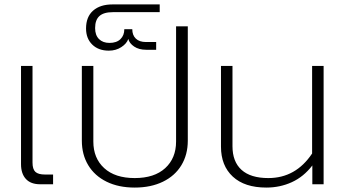

<svg xmlns="http://www.w3.org/2000/svg" viewBox="-20 -833 1558 868"><path d="M75 -91V-535H127V-98Q127 -68 140 -56Q153 -44 183 -44H220V0H161Q119 0 97 -24Q75 -48 75 -91Z M350 -197V-535H402V-193Q402 -118 451 -73Q500 -28 589 -28Q678 -28 727 -73Q776 -118 776 -193V-714H829V-197Q829 -134 800 -86Q771 -38 716.5 -11.5Q662 15 589 15Q516 15 462 -11.5Q408 -38 379 -86Q350 -134 350 -197Z M369 -704Q369 -757 401 -785Q433 -813 488 -813H702V-778H490Q449 -778 429.5 -760.5Q410 -743 410 -706Q410 -674 427.5 -656.5Q445 -639 475 -639Q507 -639 524.5 -656Q542 -673 542 -701H578Q578 -674 594 -658.5Q610 -643 640 -643H686V-608H641Q608 -608 586.5 -622.5Q565 -637 560 -657Q553 -636 528.5 -620Q504 -604 472 -604Q425 -604 397 -631.5Q369 -659 369 -704Z M979 -170V-535H1031V-172Q1031 -102 1072 -65Q1113 -28 1193 -28Q1317 -28 1391 -139V-535H1443V0H1392V-85Q1353 -34 1299.5 -9.5Q1246 15 1184 15Q1086 15 1032.5 -34.5Q979 -84 979 -170Z"/></svg>

Font: Prompt ExtraLight
Style: Regular
Weight: 275
Designer: Katatrad Team
Foundry: CadsonDemak
Version: Version 1.001